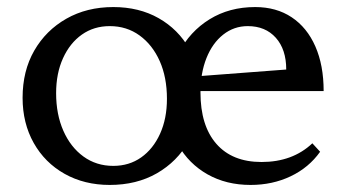

<svg xmlns="http://www.w3.org/2000/svg" viewBox="-20 -512 981 544"><path d="M291 12Q219 12 163 -19.5Q107 -51 75.5 -107Q44 -163 44 -235Q44 -311 77 -368.5Q110 -426 168 -459Q226 -492 301 -492Q374 -492 429.5 -460.5Q485 -429 516.5 -373.5Q548 -318 548 -245Q548 -170 515 -112Q482 -54 424.5 -21Q367 12 291 12ZM301 -42Q346 -42 380 -66Q414 -90 433.5 -133Q453 -176 453 -232Q453 -293 432.5 -339Q412 -385 375.5 -411.5Q339 -438 291 -438Q246 -438 212 -414Q178 -390 158.5 -347Q139 -304 139 -248Q139 -188 159.5 -141.5Q180 -95 216.5 -68.5Q253 -42 301 -42ZM690 12Q621 12 568 -18Q515 -48 485 -101Q455 -154 455 -222Q455 -302 486.5 -362.5Q518 -423 574 -457.5Q630 -492 703 -492Q763 -492 806.5 -463Q850 -434 873.5 -380.5Q897 -327 897 -254H514V-294L791 -315Q791 -372 761.5 -405Q732 -438 682 -438Q643 -438 612.5 -414Q582 -390 565 -347.5Q548 -305 548 -250Q548 -156 593 -104.5Q638 -53 721 -53Q809 -53 865 -106L887 -82Q855 -37 803.5 -12.5Q752 12 690 12Z"/></svg>

Font: Platypi Light
Style: Regular
Weight: 300
Designer: David Sargent
Foundry: Bolt Cutter Type
Version: Version 1.200